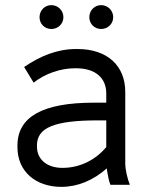

<svg xmlns="http://www.w3.org/2000/svg" viewBox="-20 -720 589 748"><path d="M374 -607C400 -607 421 -627 421 -653C421 -679 400 -700 374 -700C348 -700 328 -679 328 -653C328 -627 348 -607 374 -607ZM180 -607C206 -607 227 -627 227 -653C227 -679 206 -700 180 -700C154 -700 134 -679 134 -653C134 -627 154 -607 180 -607ZM219 8C282 8 343 -17 396 -64C399 -42 404 -15 410 0H486C477 -22 468 -57 468 -85V-362C468 -464 398 -529 282 -529H276C203 -529 137 -502 74 -459L111 -398C155 -433 216 -454 271 -454H277C351 -454 394 -417 394 -356V-320H346C146 -320 48 -265 48 -153V-146C48 -53 118 8 219 8ZM223 -66C164 -66 124 -98 124 -149V-154C124 -223 193 -251 361 -251H394V-147C353 -98 293 -66 223 -66Z"/></svg>

Font: Fixel Text Regular
Style: Regular
Weight: 400
Width: 4
Designer: AlfaBravo + MacPaw
Foundry: Kyrylo Tkachov, Marchela Mozhyna, Serhii Makarenko, Maria Weinstein, Zakhar Kryvoshyya
Version: Version 1.211